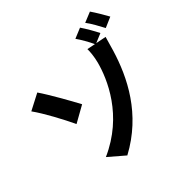

<svg xmlns="http://www.w3.org/2000/svg" viewBox="-219 -1133 1411 1411"><g transform="rotate(-45 487.0 -427.0)"><path d="M71 -684C125 -609 199 -471 240 -383L372 -457C335 -527 249 -680 200 -751ZM221 -59 341 44C622 -107 747 -359 812 -574C818 -594 833 -649 844 -685L763 -701L837 -732C819 -769 784 -830 759 -866L677 -832C702 -797 732 -744 751 -703L686 -716C687 -691 682 -638 670 -593C634 -456 522 -192 221 -59ZM811 -864C839 -828 869 -771 891 -730L974 -766C955 -801 919 -862 894 -898Z"/></g></svg>

Font: GenEiGothic-pro-Regular
Style: Bold
Weight: 700
Designer: Ryoko NISHIZUKA (kana & ideographs); Paul D. Hunt (Latin, Greek & Cyrillic); Wenlong ZHANG (bopomofo); Sandoll Communica
Foundry: Adobe Systems Incorporated; o_tamon
Version: Version 1.000.140830